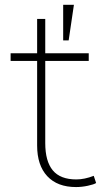

<svg xmlns="http://www.w3.org/2000/svg" viewBox="-20 -757 413 785"><path d="M131.8 -162.1V-507.8H23.4V-539.1H131.8V-679.7H165V-539.1H342.8V-507.8H165V-171.9Q165 -97.7 195.8 -60.5Q226.6 -23.4 292 -23.4Q325.2 -23.4 363.3 -38.1L373 -8.8Q364.3 -2.9 339.4 2.4Q314.5 7.8 291 7.8Q214.8 7.8 173.3 -36.6Q131.8 -81.1 131.8 -162.1ZM238.3 -737.3H282.2L260.7 -591.8H238.3Z"/></svg>

Font: Min Sans VF VF
Style: Regular
Weight: 400
Designer: Jinseong-Kim, NotoSansCJK, Nunito
Foundry: Jinseong-Kim
Version: Version 1.420;Glyphs 3.1.2 (3151)